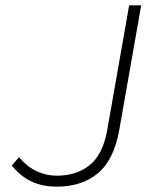

<svg xmlns="http://www.w3.org/2000/svg" viewBox="-20 -688 566 718"><path d="M192 10Q139 10 97.5 -9.5Q56 -29 24 -69L51 -100Q82 -64 117.5 -47.5Q153 -31 192 -31Q267 -31 316 -71Q365 -111 381 -202L463 -668H508L426 -202Q406 -90 346 -40Q286 10 192 10Z"/></svg>

Font: Gantari ExtraLight
Style: Italic
Weight: 250
Italic angle: -10°
Designer: Anugrah Pasau
Foundry: Lafontype
Version: Version 1.000